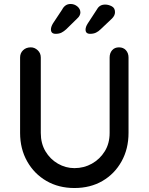

<svg xmlns="http://www.w3.org/2000/svg" viewBox="-20 -939 748 965"><path d="M578 -701Q600 -701 613 -686.5Q626 -672 626 -650V-271Q626 -191 591 -128Q556 -65 495 -29.5Q434 6 354 6Q275 6 213.5 -29.5Q152 -65 116.5 -128Q81 -191 81 -271V-650Q81 -672 96 -686.5Q111 -701 135 -701Q154 -701 169.5 -686.5Q185 -672 185 -650V-271Q185 -218 208.5 -178.5Q232 -139 271 -116.5Q310 -94 354 -94Q402 -94 442 -116.5Q482 -139 506.5 -178.5Q531 -218 531 -271V-650Q531 -672 543.5 -686.5Q556 -701 578 -701ZM260 -769Q236 -769 236 -791Q236 -804 246 -821L293 -892Q299 -904 309.5 -911.5Q320 -919 335 -919Q354 -919 369 -906.5Q384 -894 384 -876Q384 -869 380 -861Q376 -853 368 -846L313 -792Q301 -781 289 -775Q277 -769 260 -769ZM433 -769Q410 -769 410 -790Q410 -804 421 -821L468 -893Q474 -904 484 -910Q494 -916 509 -916Q525 -916 541.5 -907.5Q558 -899 558 -878Q558 -869 554 -861Q550 -853 543 -846L486 -792Q475 -781 462.5 -775Q450 -769 433 -769Z"/></svg>

Font: Quicksand SemiBold
Style: Regular
Weight: 600
Designer: Andrew Paglinawan
Foundry: Andrew Paglinawan
Version: Version 3.004